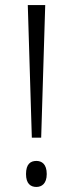

<svg xmlns="http://www.w3.org/2000/svg" viewBox="-20 -734 288 760"><path d="M106 -189H143L159 -714H90ZM124 6C145 6 165 -7 165 -45C165 -85 145 -97 124 -97C101 -97 83 -85 83 -45C83 -7 101 6 124 6Z"/></svg>

Font: Noto Serif Myanmar ExtraCondensed Light
Style: Regular
Weight: 300
Width: 2
Designer: Ben Mitchell and the Monotype Design Team
Foundry: Monotype Imaging Inc.
Version: Version 2.106